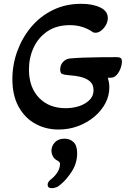

<svg xmlns="http://www.w3.org/2000/svg" viewBox="-20 -667 681 1008"><path d="M288 13Q219 13 164 -18Q109 -49 77 -108Q45 -167 45 -251Q45 -327 70.5 -397.5Q96 -468 143 -524.5Q190 -581 257 -614Q324 -647 406 -647Q466 -647 506 -628Q546 -609 546 -572Q546 -554 536.5 -536.5Q527 -519 512 -507Q497 -495 481 -495Q471 -495 465 -500Q413 -535 347 -535Q277 -535 229 -502.5Q181 -470 156.5 -417Q132 -364 132 -302Q132 -209 184.5 -154Q237 -99 325 -99Q363 -99 396 -110Q429 -121 450 -142Q471 -163 471 -193Q471 -223 453 -239Q435 -255 406 -262.5Q377 -270 343 -272Q319 -274 307.5 -278Q296 -282 296 -302Q296 -326 311 -342Q326 -358 348 -360Q378 -363 420 -364.5Q462 -366 507.5 -366.5Q553 -367 593 -367Q606 -367 613 -362.5Q620 -358 620 -344Q620 -327 612.5 -307Q605 -287 592 -273Q579 -259 562 -259H546Q549 -249 551.5 -236.5Q554 -224 554 -208Q554 -164 533 -124.5Q512 -85 475 -54Q438 -23 390 -5Q342 13 288 13ZM252 321Q230 321 230 302Q230 287 252 271Q271 255 283 235Q295 215 295 193Q295 187 291 183Q287 179 276 173Q263 165 256.5 151.5Q250 138 250 125Q250 100 268 80.5Q286 61 319 61Q347 61 366 79Q385 97 385 137Q385 189 358 231.5Q331 274 300 300Q286 313 273.5 317Q261 321 252 321Z"/></svg>

Font: Akaya Kanadaka
Style: Regular
Weight: 400
Designer: Vaishnavi Murthy Yerkadithaya, Juan Luis Blanco Aristondo
Version: Version 1.002; ttfautohint (v1.8.3)